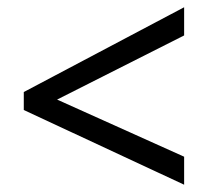

<svg xmlns="http://www.w3.org/2000/svg" viewBox="-20 -628 577 532"><path d="M490.2 -193.8 138.2 -352.1 490.2 -529.8V-607.9L45.9 -373V-323.2L490.2 -116.2Z"/></svg>

Font: Avrile Sans
Style: Regular
Weight: 400
Designer: Monotype Design Team, Google (font), Stefan Peev (BGR Cyrillic), Cristiano Sobral (main changes)
Foundry: The Avrile Sans Project Authors
Version: Version 3.110